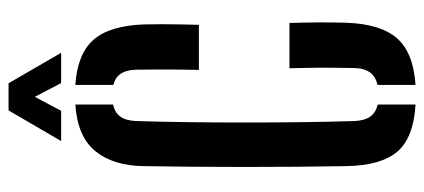

<svg xmlns="http://www.w3.org/2000/svg" viewBox="-298 -710 1015 460"><g transform="rotate(-90 210.0 -479.5)"><path d="M190 8Q111 3.5 77.5 -35.2Q44 -74 42.5 -157.5Q41.5 -213.5 41 -275Q40.5 -336.5 40.5 -400Q40.5 -463.5 41 -525.2Q41.5 -587 42.5 -643.5Q43.5 -716.5 78.5 -759.2Q113.5 -802 190 -807V-716.5Q170.5 -712.5 161 -699Q151.5 -685.5 150.5 -661.5Q148.5 -598 147.8 -532.2Q147 -466.5 147 -400Q147 -333.5 147.8 -267.5Q148.5 -201.5 150.5 -138.5Q151.5 -114.5 160.8 -101Q170 -87.5 190 -82.5ZM237 8V-83Q257 -87.5 267 -101.2Q277 -115 277.5 -138.5Q278 -161 278.2 -188.8Q278.5 -216.5 278 -244Q277.5 -271.5 277 -294H385.5Q386.5 -261 386.8 -225.8Q387 -190.5 386 -157.5Q383 -75 348.5 -36Q314 3 237 8ZM273 -511Q273.5 -533 273.8 -559.5Q274 -586 274 -612.8Q274 -639.5 273.5 -661.5Q273 -684.5 264 -698Q255 -711.5 237 -716V-807Q311.5 -802 345.2 -763.5Q379 -725 382 -642.5Q382.5 -625 382.5 -600.8Q382.5 -576.5 382 -552.8Q381.5 -529 381 -511ZM102.5 -841 176 -967H241L314 -841H241.5L208.5 -904L175 -841Z"/></g></svg>

Font: Big Shoulders Stencil Display Thin
Style: Bold
Weight: 700
Version: Version 2.001